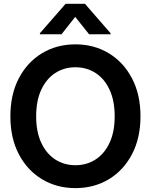

<svg xmlns="http://www.w3.org/2000/svg" viewBox="-20 -971 788 1003"><path d="M374 11.7Q276.4 11.7 199.5 -34.7Q122.6 -81.1 78.4 -165.3Q34.2 -249.5 34.2 -363.3Q34.2 -477.5 78.4 -562Q122.6 -646.5 199.5 -692.9Q276.4 -739.3 374 -739.3Q471.2 -739.3 548.1 -692.9Q625 -646.5 669.4 -562Q713.9 -477.5 713.9 -363.3Q713.9 -249.5 669.4 -165Q625 -80.6 548.1 -34.4Q471.2 11.7 374 11.7ZM374 -107.9Q432.6 -107.9 479 -137.7Q525.4 -167.5 552.2 -224.6Q579.1 -281.7 579.1 -363.3Q579.1 -445.3 552.2 -502.7Q525.4 -560.1 479 -589.8Q432.6 -619.6 374 -619.6Q315.4 -619.6 269 -589.8Q222.7 -560.1 195.8 -502.7Q168.9 -445.3 168.9 -363.3Q168.9 -281.7 195.8 -224.6Q222.7 -167.5 269 -137.7Q315.4 -107.9 374 -107.9ZM445.3 -792 373 -882.8 301.3 -792H188.5V-797.4L322.8 -951.2H423.8L557.6 -797.4V-792Z"/></svg>

Font: Inter Display Semi Bold
Style: Regular
Weight: 600
Designer: Rasmus Andersson
Foundry: rsms
Version: Version 4.000;git-37864ae